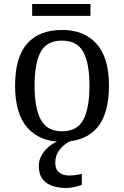

<svg xmlns="http://www.w3.org/2000/svg" viewBox="-20 -695 617 955"><path d="M287 10Q179 10 117 -59Q55 -128 55 -269Q55 -409 114.5 -477.5Q174 -546 290 -546Q398 -546 460 -477.5Q522 -409 522 -269Q522 -128 462.5 -59Q403 10 287 10ZM289 -42Q364 -42 394.5 -99.5Q425 -157 425 -269Q425 -381 394 -437Q363 -493 288 -493Q213 -493 182.5 -437Q152 -381 152 -269Q152 -157 183 -99.5Q214 -42 289 -42ZM140 -616V-675H430V-616ZM310 240Q246 240 209.5 213.5Q173 187 173 130Q173 99 190 72Q207 45 234 26Q261 7 291 0H348Q327 6 305.5 21.5Q284 37 269.5 60Q255 83 255 115Q255 148 274.5 163Q294 178 324 178Q338 178 353.5 176Q369 174 387 170V224Q371 231 348.5 235.5Q326 240 310 240Z"/></svg>

Font: NotoSerif-Regular
Style: Regular
Weight: 400
Designer: Monotype Design Team
Foundry: Monotype Imaging Inc.
Version: Version 2.007; ttfautohint (v1.8) -l 8 -r 50 -G 200 -x 14 -D